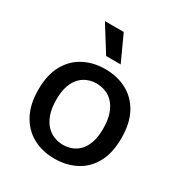

<svg xmlns="http://www.w3.org/2000/svg" viewBox="-178 -878 957 1017"><g transform="rotate(30 300.0 -369.5)"><path d="M301 13Q225 13 167.5 -19Q110 -51 77.5 -112Q45 -173 45 -262Q45 -353 78.5 -413Q112 -473 169.5 -503Q227 -533 299 -533Q373 -533 431 -502Q489 -471 522 -410Q555 -349 555 -258Q555 -168 522 -107.5Q489 -47 431 -17Q373 13 301 13ZM304 -73Q330 -73 355 -82Q380 -91 400.5 -111.5Q421 -132 433.5 -167Q446 -202 446 -254Q446 -307 433 -343.5Q420 -380 398.5 -402.5Q377 -425 350 -434.5Q323 -444 296 -444Q271 -444 246 -435Q221 -426 200.5 -406Q180 -386 167 -351Q154 -316 154 -264Q154 -211 167 -174.5Q180 -138 201.5 -115.5Q223 -93 249.5 -83Q276 -73 304 -73ZM267 -595 169 -752H284L356 -595Z"/></g></svg>

Font: Bricolage Grotesque 48pt Condensed ExtraBold Medium
Style: Regular
Weight: 500
Version: Version 1.000;gftools[0.9.30]